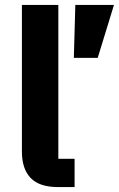

<svg xmlns="http://www.w3.org/2000/svg" viewBox="-20 -760 483 780"><path d="M283 0H216Q140 0 104.5 -37Q69 -74 69 -144V-740H217V-115H283ZM443 -740 377 -525H280L286 -740Z"/></svg>

Font: IBM Plex Sans
Style: Regular
Weight: 400
Designer: Mike Abbink, Paul van der Laan, Pieter van Rosmalen
Foundry: Bold Monday
Version: Version 3.201